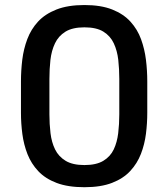

<svg xmlns="http://www.w3.org/2000/svg" viewBox="-20 -743 678 774"><path d="M320.3 11.7Q253.9 11.7 208.3 -5.6Q162.6 -22.9 134.3 -53Q106 -83 90.8 -121.6Q75.7 -160.2 70.1 -202.9Q64.5 -245.6 64.5 -288.1V-415Q64.5 -458.5 69.8 -502.2Q75.2 -545.9 90.1 -585.4Q105 -625 133.3 -655.8Q161.6 -686.5 207.5 -704.6Q253.4 -722.7 320.3 -722.7Q387.2 -722.7 432.6 -704.6Q478 -686.5 506.1 -655.5Q534.2 -624.5 548.6 -585Q563 -545.4 568.4 -501.7Q573.7 -458 573.7 -414.6V-288.6Q573.7 -246.6 568.4 -203.9Q563 -161.1 548.1 -122.6Q533.2 -84 505.1 -53.7Q477.1 -23.4 431.9 -5.9Q386.7 11.7 320.3 11.7ZM320.3 -77.6Q368.2 -77.6 396.5 -94.7Q424.8 -111.8 438.5 -140.6Q452.1 -169.4 456.5 -206.1Q460.9 -242.7 460.9 -281.7V-424.8Q460.9 -464.4 456.8 -501.5Q452.6 -538.6 438.7 -568.4Q424.8 -598.1 396.7 -615.5Q368.7 -632.8 320.3 -632.8Q272.5 -632.8 244.1 -615.5Q215.8 -598.1 201.7 -568.4Q187.5 -538.6 183.3 -501.5Q179.2 -464.4 179.2 -424.8V-281.7Q179.2 -242.7 183.6 -206.1Q188 -169.4 202.1 -140.6Q216.3 -111.8 244.6 -94.7Q272.9 -77.6 320.3 -77.6Z"/></svg>

Font: Monda Medium
Style: Regular
Weight: 500
Designer: Vernon Adams
Foundry: Vernon Adams
Version: Version 2.200